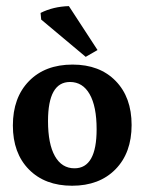

<svg xmlns="http://www.w3.org/2000/svg" viewBox="-20 -590 466 619"><path d="M212.4 8.8Q125 8.8 73.2 -43.7Q21.5 -96.2 21.5 -185.5Q21.5 -275.4 73.5 -328.6Q125.5 -381.8 213.9 -381.8Q301.3 -381.8 352.8 -329.1Q404.3 -276.4 404.3 -187Q404.3 -97.2 352.3 -44.2Q300.3 8.8 212.4 8.8ZM220.2 -47.4Q291.5 -47.4 291.5 -173.3Q291.5 -247.1 269 -286.4Q246.6 -325.7 205.6 -325.7Q134.8 -325.7 134.8 -199.7Q134.8 -126 157 -86.7Q179.2 -47.4 220.2 -47.4ZM256.3 -406.7 112.8 -526.9 110.8 -548.3Q151.4 -568.8 202.1 -570.3L294.4 -428.7Z"/></svg>

Font: Markazi Text SemiBold
Style: Regular
Weight: 600
Designer: Borna Izadpanah (Arabic designer), Fiona Ross (Arabic design director) and Florian Runge (Latin designer)
Foundry: Borna Izadpanah and Florian Runge
Version: Version 1.001; ttfautohint (v1.8.3)